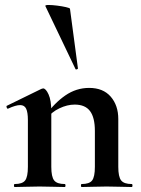

<svg xmlns="http://www.w3.org/2000/svg" viewBox="-20 -751 566 771"><path d="M308 0Q305 0 305 -6Q305 -12 308 -12Q339 -12 350 -26.5Q361 -41 361 -81V-225Q361 -279 341.5 -305Q322 -331 280 -331Q250 -331 218.5 -316Q187 -301 168 -275L163 -287Q198 -337 242 -367.5Q286 -398 338 -398Q394 -398 424.5 -363Q455 -328 455 -273V-81Q455 -41 466.5 -26.5Q478 -12 509 -12Q512 -12 512 -6Q512 0 509 0Q489 0 463 -1Q437 -2 408 -2Q380 -2 354 -1Q328 0 308 0ZM39 0Q36 0 36 -6Q36 -12 39 -12Q70 -12 81 -26.5Q92 -41 92 -81V-269Q92 -300 85 -314.5Q78 -329 61 -329Q52 -329 40 -325.5Q28 -322 13 -315Q9 -313 7 -319Q5 -325 7 -326L146 -394Q152 -396 153 -396Q164 -396 175 -372Q186 -348 186 -303V-81Q186 -41 197.5 -26.5Q209 -12 240 -12Q243 -12 243 -6Q243 0 240 0Q220 0 194 -1Q168 -2 139 -2Q111 -2 85 -1Q59 0 39 0ZM162 -727Q161 -731 175 -731Q189 -731 209 -728.5Q229 -726 244.5 -722.5Q260 -719 261 -716L293 -476Q293 -474 288.5 -472.5Q284 -471 283 -474Z"/></svg>

Font: Cormorant Garamond Light
Style: Regular
Weight: 300
Designer: Christian Thalmann (Catharsis Fonts)
Foundry: Catharsis Fonts
Version: Version 4.001